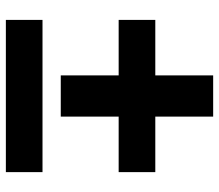

<svg xmlns="http://www.w3.org/2000/svg" viewBox="-66 -556 747 655"><g transform="rotate(90 307.5 -228.5)"><path d="M47.9 0V125H567.2V0ZM237.2 -582.2H377.8V-62.3H237.2ZM47.9 -259.8V-384.8H567.2V-259.8Z"/></g></svg>

Font: Giphurs SC
Style: Regular
Weight: 400
Version: Version 0.920